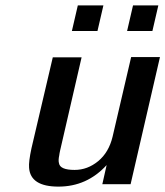

<svg xmlns="http://www.w3.org/2000/svg" viewBox="-20 -683 614 713"><path d="M452 -568 474 -663H568L546 -568ZM247 -568 269 -663H364L342 -568ZM97 -133 176 -470H283L203 -123Q202 -118 201 -113Q200 -108 200 -106Q196 -88 199 -77Q203 -52 257 -52Q305 -52 344.5 -84.5Q384 -117 398 -175L467 -471H574L465 1H360L376 -70Q303 10 197 10Q93 10 88 -60Q86 -82 97 -133Z"/></svg>

Font: Coval
Style: Medium Italic
Weight: 500
Foundry: Context Ltd
Version: Version 001.000